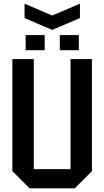

<svg xmlns="http://www.w3.org/2000/svg" viewBox="-20 -1020 565 1040"><path d="M47 -93V-700H163V-104H362V-700H478V-93L385 0H140ZM119 -748V-830H222V-748ZM304 -748V-830H407V-748ZM413 -1000V-922L263 -858L113 -922V-1000L263 -936Z"/></svg>

Font: Tektur SemiCondensed Medium
Style: Regular
Weight: 500
Width: 4
Designer: Adam Jagosz
Foundry: Adam Jagosz
Version: Version 1.005;gftools[0.9.30]